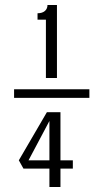

<svg xmlns="http://www.w3.org/2000/svg" viewBox="-20 -752 445 772"><path d="M178.7 0V-74.2H74.2L55.7 -107.4L168.5 -300.8H223.1V-107.4H272.9V-74.2H223.1V0ZM164.6 -438.5V-672.9H130.9V-698.7Q149.9 -698.7 160.4 -707.8Q170.9 -716.8 170.9 -731.9H209V-438.5ZM36.6 -393.1H339.4V-358.4H36.6ZM178.7 -107.4V-265.6Q151.9 -213.9 94.7 -107.4Z"/></svg>

Font: Coda
Style: Regular
Weight: 400
Designer: vernon adams
Foundry: vernon adams
Version: Version 2.001; ttfautohint (v0.8) -r 50 -G 200 -x